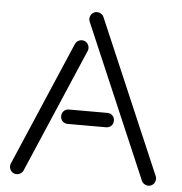

<svg xmlns="http://www.w3.org/2000/svg" viewBox="-51 -719 756 798"><g transform="rotate(5 327.0 -320.0)"><path d="M401 -256Q414 -256 422.5 -247.5Q431 -239 431 -226Q431 -213 422.5 -204.5Q414 -196 401 -196H241Q228 -196 219.5 -204.5Q211 -213 211 -226Q211 -239 219.5 -247.5Q228 -256 241 -256ZM242 -530Q247 -541 259 -545.5Q271 -550 282 -545Q293 -540 297.5 -528Q302 -516 297 -505L75 13Q70 24 58 28.5Q46 33 35 28Q24 23 19.5 11Q15 -1 20 -12ZM624 -12Q629 -1 624.5 11Q620 23 609 28Q598 33 586 28.5Q574 24 569 13L295 -627Q290 -638 294.5 -650Q299 -662 310 -667Q321 -672 333 -667.5Q345 -663 350 -652Z"/></g></svg>

Font: Beon
Style: Medium
Weight: 500
Designer: BSozoo
Foundry: BSozoo
Version: Version 001.000